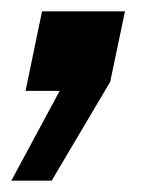

<svg xmlns="http://www.w3.org/2000/svg" viewBox="-75 -160 294 338"><path d="M-55 158H16L119 -16L145 -140H-1L-30 0H30Z"/></svg>

Font: Geist SemiBold
Style: Italic
Weight: 600
Italic angle: -12°
Designer: Basement.studio, Andrés Briganti, Mateo Zaragoza
Foundry: Basement.studio, Vercel, Andrés Briganti, Guido Ferreyra, Mateo Zaragoza
Version: Version 1.500